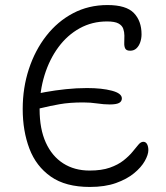

<svg xmlns="http://www.w3.org/2000/svg" viewBox="-20 -731 658 761"><path d="M336 10Q240 10 181.5 -31Q123 -72 96.5 -142Q70 -212 70 -299Q70 -383 94.5 -457.5Q119 -532 163.5 -589Q208 -646 269.5 -678.5Q331 -711 406 -711Q480 -711 510.5 -679.5Q541 -648 541 -595Q541 -579 536 -564Q531 -549 521 -539.5Q511 -530 496 -530Q481 -530 476.5 -538.5Q472 -547 472.5 -560.5Q473 -574 473 -590Q473 -604 468.5 -617Q464 -630 449.5 -638Q435 -646 404 -646Q345 -646 296 -619Q247 -592 211.5 -544Q176 -496 156.5 -433Q137 -370 137 -298Q137 -220 161.5 -166Q186 -112 230.5 -83.5Q275 -55 335 -55Q383 -55 415.5 -66.5Q448 -78 469.5 -95Q491 -112 505 -129Q519 -146 528.5 -157.5Q538 -169 548 -169Q558 -169 563 -159.5Q568 -150 568 -136Q568 -118 554 -93Q540 -68 511.5 -44.5Q483 -21 439.5 -5.5Q396 10 336 10ZM93 -296 91 -349Q121 -359 159.5 -366Q198 -373 240.5 -377.5Q283 -382 325 -382Q384 -382 423.5 -371.5Q463 -361 463 -341Q463 -329 452 -323Q441 -317 415 -317Q392 -317 365 -321Q338 -325 310 -325Q256 -325 216.5 -318Q177 -311 147 -303.5Q117 -296 93 -296Z"/></svg>

Font: Shantell Sans Light
Style: Regular
Weight: 300
Designer: Stephen Nixon, Anya Danilova, Shantell Martin
Foundry: Arrow Type
Version: Version 1.011;[c5ecc13dd]